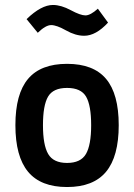

<svg xmlns="http://www.w3.org/2000/svg" viewBox="-20 -740 540 773"><path d="M93 -422.5Q144 -483 250 -483Q356 -483 407 -422.5Q458 -362 458 -236Q458 -110 407 -48.5Q356 13 250 13Q144 13 93 -48.5Q42 -110 42 -236Q42 -362 93 -422.5ZM173.5 -351Q153 -316 153 -236Q153 -156 174 -120Q195 -84 250 -84Q305 -84 326 -120Q347 -156 347 -236Q347 -316 326.5 -351Q306 -386 250 -386Q194 -386 173.5 -351ZM374 -705 415 -649Q366 -596 319 -596Q284 -596 246 -617.5Q208 -639 186 -639Q164 -639 132 -608L87 -663Q146 -720 193 -720Q226 -720 265 -699Q304 -678 324 -678Q344 -678 374 -705Z"/></svg>

Font: TypoPRO Lekton
Style: Bold
Weight: 700
Monospace: yes
Designer: Paolo Mazzetti, Luciano Perondi, Raffaele Flato, Elena Papassissa, Emilio Macchia, Michela Povoleri, Tobias Seemiller, R
Version: Version 34.000